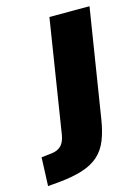

<svg xmlns="http://www.w3.org/2000/svg" viewBox="-206 -559 591 814"><g transform="rotate(-15 90.0 -152.5)"><path d="M-98 193 -93 68 -48 63Q-21 60 -5.5 44.5Q10 29 15 -4L93 -498H269L193 -20Q185 30 170 67.5Q155 105 127.5 130Q100 155 56.5 169Q13 183 -51 189Z"/></g></svg>

Font: Nunito Sans 10pt SemiCondensed Black
Style: Italic
Weight: 900
Width: 4
Italic angle: -9°
Designer: Vernon Adams
Foundry: Vernon Adams
Version: Version 3.101;gftools[0.9.27]